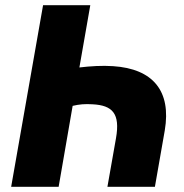

<svg xmlns="http://www.w3.org/2000/svg" viewBox="-20 -720 711 740"><path d="M416 -465C374 -468 328 -465 286 -460L328 -700H146L23 0H206L260 -312C286 -318 307 -320 337 -318C413 -314 444 -283 427 -187L394 0H577L615 -217C641 -370 569 -455 416 -465Z"/></svg>

Font: Fixel Display 20240404 ExBold
Style: Italic
Weight: 800
Italic angle: -10°
Designer: AlfaBravo + MacPaw
Foundry: Kyrylo Tkachov, Marchela Mozhyna, Serhii Makarenko, Maria Weinstein, Zakhar Kryvoshyya
Version: Version 1.211;Glyphs 3.2 (3225)